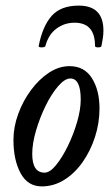

<svg xmlns="http://www.w3.org/2000/svg" viewBox="-20 -652 389 685"><path d="M129 13Q79 13 53.5 -34Q28 -81 28 -153Q28 -199 45 -245.5Q62 -292 90.5 -330.5Q119 -369 154.5 -392.5Q190 -416 228 -416Q281 -416 308 -373Q335 -330 335 -265Q335 -213 319 -163.5Q303 -114 275 -74Q247 -34 209.5 -10.5Q172 13 129 13ZM139 -36Q158 -36 180 -63Q202 -90 222 -131Q242 -172 255 -216.5Q268 -261 268 -297Q268 -372 231 -372Q211 -372 187 -344Q163 -316 142.5 -274Q122 -232 108.5 -186Q95 -140 95 -103Q95 -36 139 -36ZM118 -488Q132 -559 164.5 -595.5Q197 -632 261 -632Q349 -632 349 -543Q349 -530 347 -516.5Q345 -503 342 -488Q341 -483 330 -483Q319 -483 319 -488Q319 -571 246 -571Q210 -571 181.5 -550Q153 -529 142 -488Q140 -483 128.5 -483Q117 -483 118 -488Z"/></svg>

Font: Junicode Two Beta Condensed Medium
Style: Italic
Weight: 500
Width: 3
Italic angle: -9°
Version: Version 1.053; ttfautohint (v1.8.4)